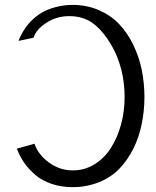

<svg xmlns="http://www.w3.org/2000/svg" viewBox="-20 -750 636 784"><path d="M48.8 -143.1C56.6 -122.1 66.9 -102.5 79.1 -85C91.3 -67.4 106.9 -50.8 125 -35.2C143.1 -19.5 165.5 -7.8 191.4 1C217.3 9.8 246.1 14.2 276.9 14.2C315.4 14.2 351.1 7.3 383.8 -5.9C416.5 -19 444.3 -37.1 466.8 -60.5C489.3 -84 508.8 -111.3 524.4 -142.6C540 -173.8 551.3 -207.5 558.6 -243.2C565.9 -278.8 569.8 -315.4 569.8 -354C569.8 -392.6 565.9 -429.7 558.6 -465.8C551.3 -502 539.1 -536.1 523.4 -568.4C507.8 -600.6 488.8 -628.4 465.8 -652.3C442.9 -676.3 415.5 -694.8 382.8 -709C350.1 -723.1 314.5 -730 275.9 -730C251 -730 228 -726.6 206.1 -720.7C184.1 -714.8 165 -707 148.9 -697.3C132.8 -687.5 118.7 -676.3 106 -663.1C93.3 -649.9 83 -636.2 75.2 -623C67.4 -609.9 60.5 -596.7 55.7 -583L117.7 -596.2C123 -617.7 140.1 -637.7 169.9 -657.2C197.3 -675.3 228.5 -684.1 262.2 -684.1H263.2C298.8 -684.1 329.6 -675.3 355.5 -657.7C384.3 -637.7 410.6 -606.9 435.5 -564.5C452.6 -535.2 465.8 -502.4 475.1 -466.3C484.4 -430.2 488.8 -392.6 488.8 -354C488.8 -314.5 483.9 -277.3 474.1 -241.2C464.4 -205.1 450.2 -173.3 432.6 -145.5C415 -117.7 392.6 -95.7 365.7 -79.1C338.9 -62.5 309.1 -54.2 276.9 -54.2C242.2 -54.2 210.4 -64.5 180.7 -85.9C150.9 -107.4 130.9 -133.3 120.6 -163.1Z"/></svg>

Font: Tuffy
Style: Regular
Weight: 500
Designer: Thatcher Ulrich, Karoly Barta and Michael Everson
Version: Version 001.270